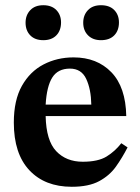

<svg xmlns="http://www.w3.org/2000/svg" viewBox="-20 -705 536 736"><path d="M255 11Q152 11 92.5 -52.5Q33 -116 33 -235Q33 -321 64 -376Q95 -431 147 -458Q199 -485 262 -485Q352 -485 407 -428Q462 -371 464 -260H155Q157 -166 195.5 -125.5Q234 -85 297 -85Q356 -85 388.5 -105Q421 -125 445 -156L469 -140Q449 -101 424.5 -66.5Q400 -32 360 -10.5Q320 11 255 11ZM155 -304H330Q329 -363 310.5 -402.5Q292 -442 248 -442Q202 -442 180.5 -408Q159 -374 155 -304ZM146 -551Q114 -551 96 -569.5Q78 -588 78 -618Q78 -647 96 -666Q114 -685 146 -685Q178 -685 196 -666.5Q214 -648 214 -619Q214 -588 196 -569.5Q178 -551 146 -551ZM367 -551Q336 -551 317.5 -569.5Q299 -588 299 -618Q299 -647 317 -666Q335 -685 367 -685Q400 -685 418 -666.5Q436 -648 436 -619Q436 -588 418 -569.5Q400 -551 367 -551Z"/></svg>

Font: STIX Two Text SemiBold
Style: Regular
Weight: 600
Designer: Ross Mills, John Hudson & Paul Hanslow, Tiro Typeworks Ltd; with prior portions MicroPress Inc., and Coen Hoffman.
Foundry: Tiro Typeworks Ltd
Version: Version 2.13 b171